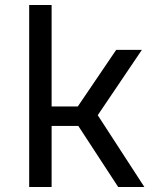

<svg xmlns="http://www.w3.org/2000/svg" viewBox="-20 -750 640 770"><path d="M97 0V-730H187V-323H292L446 -550H549L372 -288L559 0H454L294 -245H187V0Z"/></svg>

Font: JetBrains Mono
Style: Regular
Weight: 400
Monospace: yes
Designer: Philipp Nurullin, Konstantin Bulenkov
Foundry: JetBrains
Version: Version 2.305